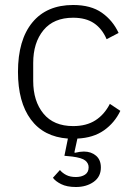

<svg xmlns="http://www.w3.org/2000/svg" viewBox="-20 -544 536 769"><path d="M273 -524Q344 -524 388 -493Q432 -462 455 -412L407 -387Q389 -429 356.5 -451Q324 -473 273 -473Q195 -473 154 -423Q113 -373 113 -292V-220Q113 -139 154 -89Q195 -39 273 -39Q326 -39 362 -62Q398 -85 420 -128L462 -100Q439 -52 396.5 -22Q354 8 290 11L278 66L280 68Q300 63 316 63Q345 63 364.5 79.5Q384 96 384 127Q384 164 355 184.5Q326 205 284 205Q248 205 225 193.5Q202 182 192 168L220 137Q230 149 245.5 157Q261 165 284 165Q306 165 320.5 155.5Q335 146 335 126Q335 110 321.5 99Q308 88 269 83L238 80L252 11Q155 4 103.5 -65.5Q52 -135 52 -256Q52 -384 109.5 -454Q167 -524 273 -524Z"/></svg>

Font: IBM Plex Sans Arabic Light
Style: Regular
Weight: 300
Designer: Mike Abbink, Paul van der Laan, Pieter van Rosmalen, Wael Morcos, Khajak Apelian
Foundry: Bold Monday
Version: Version 1.2